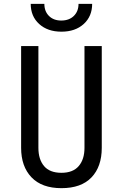

<svg xmlns="http://www.w3.org/2000/svg" viewBox="-20 -970 640 1000"><path d="M300 10Q198 10 144 -46.5Q90 -103 90 -200V-730H180V-200Q180 -140 209.5 -105Q239 -70 300 -70Q360 -70 390 -105Q420 -140 420 -200V-730H510V-200Q510 -102 456.5 -46Q403 10 300 10ZM300 -805Q228 -805 184 -845Q140 -885 140 -950H211Q211 -911 235 -887Q259 -863 299 -863Q340 -863 364.5 -887Q389 -911 389 -950H460Q460 -885 416 -845Q372 -805 300 -805Z"/></svg>

Font: JetBrains Mono Zero
Style: Regular-Zero
Weight: 400
Designer: Philipp Nurullin, Konstantin Bulenkov
Foundry: JetBrains
Version: Version 2.211